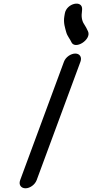

<svg xmlns="http://www.w3.org/2000/svg" viewBox="-20 -893 498 1036"><path d="M325.1 -560 88.8 79C79.2 105 94.5 123 117.5 123C141.8 123 168.8 103.3 177.8 79L414.1 -560C423.1 -584.3 410.7 -604 386.3 -604C363.3 -604 334.7 -586 325.1 -560ZM454.8 -724.2 450.7 -732.5C447.8 -738.1 444 -747.6 438.2 -755.5C424.8 -773.9 417.6 -796.3 421.7 -825.6C422.4 -831.2 422.4 -833.9 423 -840.7C427.7 -895.6 338.4 -876.8 329.6 -819.1L327.2 -805.1C321.1 -769.1 331.7 -740.9 337.6 -718.6C342.9 -698.7 359.8 -679.2 364 -668C382.3 -620 475.7 -679.3 454.8 -724.2Z"/></svg>

Font: Just Breathe
Style: BdObl7
Weight: 400
Foundry: Cannot Into Space Fonts
Version: Version 0.72